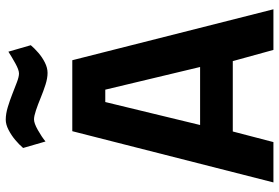

<svg xmlns="http://www.w3.org/2000/svg" viewBox="-168 -780 949 652"><g transform="rotate(-90 306.0 -454.5)"><path d="M12 0 186 -683H427L600 0H462L424 -138H185L149 0ZM207 -249H404L327 -571H285ZM384 -767Q366 -767 344 -774Q322 -781 299 -790.5Q276 -800 256.5 -806.5Q237 -813 226 -813Q213 -813 190 -800Q167 -787 151 -774L129 -850Q140 -863 156 -876.5Q172 -890 190.5 -899.5Q209 -909 225 -909Q245 -909 268 -902Q291 -895 312.5 -886.5Q334 -878 352.5 -871Q371 -864 382 -864Q394 -864 416.5 -876.5Q439 -889 456 -900L478 -824Q468 -812 452.5 -798.5Q437 -785 419 -776Q401 -767 384 -767Z"/></g></svg>

Font: Cairo Play
Style: Bold
Weight: 700
Version: Version 3.119